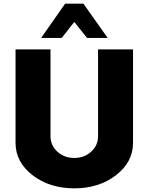

<svg xmlns="http://www.w3.org/2000/svg" viewBox="-20 -1020 812 1050"><path d="M317.5 -812.5H205L336.2 -1000H436.2L568.8 -812.5H456.2L386.2 -900ZM65 -238.8V-750H256.2V-275Q256.2 -225 293.8 -190.6Q331.2 -156.2 386.2 -156.2Q441.2 -156.2 478.8 -190.6Q516.2 -225 516.2 -275V-750H707.5V-238.8Q707.5 -133.8 614.4 -61.9Q521.2 10 386.2 10Q251.2 10 158.1 -61.9Q65 -133.8 65 -238.8Z"/></svg>

Font: Now Black
Style: Regular
Weight: 900
Designer: Alfredo Marco Pradil
Foundry: Alfredo Marco Pradil
Version: Version 1.002;PS 001.002;hotconv 1.0.88;makeotf.lib2.5.64775